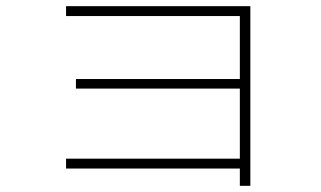

<svg xmlns="http://www.w3.org/2000/svg" viewBox="-20 -575 1040 622"><path d="M757 27V-29H194V-61H757V-288H226V-319H757V-523H194V-555H791V27Z"/></svg>

Font: M PLUS 1 Thin ExtraLight
Style: Regular
Weight: 250
Version: Version 1.001